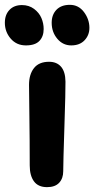

<svg xmlns="http://www.w3.org/2000/svg" viewBox="-46 -749 390 795"><path d="M249 -561Q214.4 -561 191.2 -588.6Q168 -616.2 168 -654.8Q168 -688 187.7 -708.5Q207.5 -729 243.2 -729Q279.3 -729 301.8 -699Q324.2 -668.9 324.2 -633.8Q324.2 -603.5 304.2 -582.3Q284.2 -561 249 -561ZM-25.9 -654.8Q-25.9 -688 -6.8 -708Q12.2 -728 44.9 -728Q73.7 -728 95 -712.2Q116.2 -696.3 125.5 -674.3Q134.8 -652.3 134.8 -628.9Q134.8 -598.1 117.2 -579.6Q99.6 -561 61 -561Q22.5 -561 -1.7 -589.1Q-25.9 -617.2 -25.9 -654.8ZM148.9 25.9Q112.3 25.9 94.7 2Q77.1 -22 77.1 -64Q77.1 -168 75.7 -265.1Q74.2 -362.3 74.2 -397.9Q74.2 -440.9 94.7 -467Q115.2 -493.2 157.2 -493.2Q189 -493.2 206.8 -472.7Q224.6 -452.1 225.1 -411.1Q225.6 -374.5 220.7 -224.6Q215.8 -74.7 215.8 -40Q215.8 -10.3 199 7.8Q182.1 25.9 148.9 25.9Z"/></svg>

Font: Shantell Sans Bouncy
Style: Regular
Weight: 600
Designer: Stephen Nixon, Anya Danilova, Shantell Martin
Foundry: Arrow Type
Version: Version 1.006;[9816181b4]